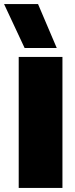

<svg xmlns="http://www.w3.org/2000/svg" viewBox="-52 -924 367 944"><path d="M69 -688 -32 -904H135L227 -688ZM40 0V-644H255V0Z"/></svg>

Font: Kanit ExtraBold
Style: Regular
Weight: 800
Designer: Katatrad Team
Foundry: CadsonDemak
Version: Version 2.000; ttfautohint (v1.8.3)